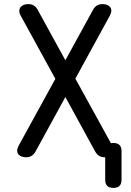

<svg xmlns="http://www.w3.org/2000/svg" viewBox="-20 -760 640 940"><path d="M517 -682 349 -375 523 -59Q528 -60 535 -60Q555 -60 565 -50Q575 -40 575 -20V120Q575 140 565 150Q555 160 535 160Q515 160 505 150Q495 140 495 120V10H493Q476 10 464.5 2.5Q453 -5 445 -20L300 -285L155 -20Q147 -5 135.5 2.5Q124 10 107 10Q96 10 86 6.5Q76 3 70 -4.5Q64 -12 64 -22.5Q64 -33 72 -48L251 -374L82 -682Q74 -696 74.5 -707Q75 -718 81 -725.5Q87 -733 97 -736.5Q107 -740 119 -740Q134 -740 145.5 -733Q157 -726 165 -711L300 -465L435 -711Q443 -726 454.5 -733Q466 -740 482 -740Q493 -740 503 -736.5Q513 -733 519 -725.5Q525 -718 525 -707.5Q525 -697 517 -682Z"/></svg>

Font: Maple Mono NF CN
Style: Regular
Weight: 400
Monospace: yes
Designer: subframe7536
Version: Version 7.000